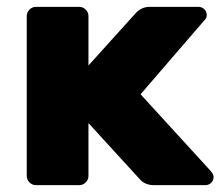

<svg xmlns="http://www.w3.org/2000/svg" viewBox="-20 -540 647 560"><path d="M377 -503Q394 -520 416 -520H559Q569 -520 576 -513Q583 -506 583 -496Q583 -491 581 -487Q579 -483 572 -476L390 -265L593 -43Q603 -32 603 -24Q603 -14 596 -7Q589 0 579 0H429Q403 0 388 -17L238 -181V-27Q238 -16 230 -8Q222 0 211 0H85Q74 0 66 -8Q58 -16 58 -27V-493Q58 -504 66 -512Q74 -520 85 -520H211Q222 -520 230 -512Q238 -504 238 -493V-349Z"/></svg>

Font: Hezaedrus
Style: Bold
Weight: 700
Designer: Hubert & Fischer
Foundry: Hubert & Fischer
Version: Version 1.10;September 3, 2019;FontCreator 11.5.0.2425 64-bi